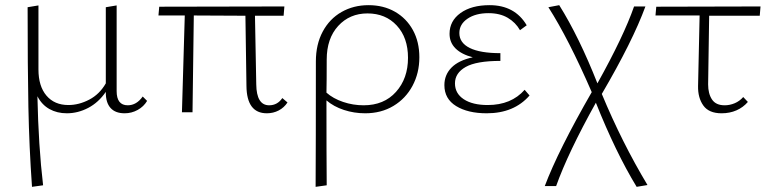

<svg xmlns="http://www.w3.org/2000/svg" viewBox="-20 -435 2988 744"><path d="M550 -44Q537 -22 513.5 -9Q490 4 463 4Q427 4 408.5 -16.5Q390 -37 390 -76V-79Q362 -38 322 -17Q282 4 239 4Q201 4 171.5 -12.5Q142 -29 125 -62Q129 131 147 283L104 289Q93 134 90 -20.5Q87 -175 87 -407L129 -414V-166Q129 -101 160 -64.5Q191 -28 245 -28Q286 -28 326 -49Q366 -70 390 -112V-407L432 -414V-82Q432 -27 475 -27Q509 -27 533 -61Z M1094 -38Q1081 -18 1060 -7Q1039 4 1014 4Q936 4 935 -102L931 -374L731 -375L726 0H685L696 -375H594L597 -409L1082 -410L1079 -374H968L973 -108Q974 -27 1023 -27Q1055 -27 1074 -55Z M1605 -213Q1605 -152 1578.5 -102.5Q1552 -53 1504.5 -24.5Q1457 4 1395 4Q1352 4 1312.5 -9Q1273 -22 1245 -46Q1245 173 1246 283L1203 289Q1204 125 1204 -197Q1204 -263 1230.5 -312.5Q1257 -362 1303.5 -388.5Q1350 -415 1408 -415Q1466 -415 1510.5 -389.5Q1555 -364 1580 -318.5Q1605 -273 1605 -213ZM1561 -211Q1561 -289 1517.5 -336Q1474 -383 1404 -383Q1335 -383 1290.5 -334.5Q1246 -286 1246 -204Q1246 -116 1245 -76Q1271 -53 1309.5 -40Q1348 -27 1389 -27Q1468 -27 1514.5 -79Q1561 -131 1561 -211Z M2032 -65Q1972 4 1866 4Q1793 4 1747.5 -24Q1702 -52 1702 -105Q1702 -145 1729.5 -173Q1757 -201 1812 -213Q1769 -224 1745.5 -247Q1722 -270 1722 -304Q1722 -354 1764.5 -384.5Q1807 -415 1877 -415Q1975 -415 2021 -337L1995 -318Q1978 -348 1947.5 -366Q1917 -384 1873 -384Q1823 -384 1791.5 -362.5Q1760 -341 1760 -307Q1760 -269 1800.5 -249Q1841 -229 1919 -229V-199Q1826 -199 1784.5 -175.5Q1743 -152 1743 -112Q1743 -73 1777 -50.5Q1811 -28 1870 -28Q1961 -28 2013 -87Z M2447 289Q2366 156 2289 -37Q2181 157 2135 286H2091Q2143 148 2273 -78Q2183 -285 2105 -407L2147 -415Q2224 -292 2295 -112Q2397 -295 2437 -410H2481Q2432 -276 2312 -71Q2390 117 2489 282Z M2728 -374 2724 -108Q2724 -72 2739 -49.5Q2754 -27 2788 -27Q2808 -27 2827 -35Q2846 -43 2860 -59L2878 -40Q2860 -19 2834 -7.5Q2808 4 2776 4Q2727 4 2705.5 -26Q2684 -56 2685 -102L2691 -375H2520L2523 -409L2927 -410L2924 -374Z"/></svg>

Font: Ysabeau Light
Style: Regular
Weight: 300
Designer: Christian Thalmann (Catharsis Fonts)
Version: Version 0.003